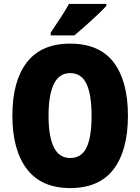

<svg xmlns="http://www.w3.org/2000/svg" viewBox="-20 -947 714 977"><path d="M631 -358Q631 -182 558 -86Q485 10 337 10Q191 10 117 -86.5Q43 -183 43 -359Q43 -534 116.5 -629.5Q190 -725 337 -725Q486 -725 558.5 -629.5Q631 -534 631 -358ZM227 -358Q227 -252 254 -197.5Q281 -143 337 -143Q395 -143 420.5 -196.5Q446 -250 446 -358Q446 -466 420 -520.5Q394 -575 337 -575Q281 -575 254 -519.5Q227 -464 227 -358ZM521 -917Q505 -899 476.5 -872Q448 -845 416.5 -817Q385 -789 359 -767H238V-781Q262 -817 287.5 -855.5Q313 -894 331 -927H521Z"/></svg>

Font: Noto Sans Malayalam Condensed Black
Style: Regular
Weight: 900
Width: 3
Designer: Jelle Bosma - Monotype Design Team
Foundry: Monotype Imaging Inc.
Version: Version 2.104; ttfautohint (v1.8.4.7-5d5b)